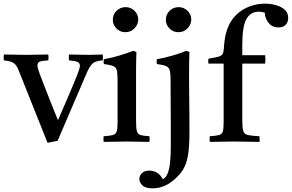

<svg xmlns="http://www.w3.org/2000/svg" viewBox="-38 -775 1596 1050"><path d="M277 -5 222 6 66 -385Q58 -407 49 -418.5Q40 -430 25.5 -436Q11 -442 -17 -445Q-19 -459 -17 -477Q12 -477 43.5 -476Q75 -475 106 -475Q135 -475 169 -476Q203 -477 226 -477Q229 -461 226 -445Q192 -443 179.5 -438Q167 -433 167 -417Q167 -409 170.5 -397Q174 -385 177 -377Q180 -369 189 -345Q198 -321 210.5 -289.5Q223 -258 236 -224.5Q249 -191 260.5 -163Q272 -135 279 -118Q300 -166 329.5 -234Q359 -302 387 -372Q392 -386 395.5 -397.5Q399 -409 399 -416Q399 -430 386 -436Q373 -442 339 -445Q338 -461 339 -477Q365 -477 388.5 -476Q412 -475 445 -475Q460 -475 473.5 -475.5Q487 -476 524 -477Q526 -460 524 -445Q482 -442 467 -426.5Q452 -411 438 -380Z M779 1Q751 1 721 0Q691 -1 656 -1Q624 -1 591.5 0Q559 1 529 1Q526 -15 529 -30Q563 -32 579 -36.5Q595 -41 600 -56Q605 -71 605 -104V-328Q605 -367 602 -386Q599 -405 583.5 -412.5Q568 -420 530 -425Q527 -439 530 -451Q574 -459 614 -471Q654 -483 691 -497L708 -491Q707 -460 706.5 -433Q706 -406 706 -382V-114Q706 -75 710.5 -58Q715 -41 730.5 -36.5Q746 -32 779 -30Q782 -15 779 1ZM579 -667Q579 -696 599.5 -716Q620 -736 649 -736Q677 -736 697.5 -716Q718 -696 718 -668Q718 -642 698 -620.5Q678 -599 647 -599Q619 -599 599 -619Q579 -639 579 -667Z M981 -497 998 -491Q997 -463 996.5 -436Q996 -409 996 -381Q996 -373 996 -341Q996 -309 996.5 -266Q997 -223 997.5 -178.5Q998 -134 998 -99.5Q998 -65 998 -51Q998 17 992 61Q986 105 973 133.5Q960 162 937 186Q873 255 797 255Q757 255 740.5 238.5Q724 222 724 204Q724 186 738 172Q752 158 779 158Q801 158 820.5 169.5Q840 181 852 205Q869 197 878 175.5Q887 154 890.5 126Q894 98 895 72Q896 46 896 29Q896 8 896 -29Q896 -66 896 -110.5Q896 -155 895.5 -198.5Q895 -242 895 -277Q895 -312 895 -328Q895 -367 891.5 -386Q888 -405 872.5 -412.5Q857 -420 820 -425Q817 -439 820 -451Q862 -459 901.5 -470Q941 -481 981 -497ZM869 -667Q869 -696 889.5 -716Q910 -736 939 -736Q967 -736 987.5 -716Q1008 -696 1008 -668Q1008 -642 988 -620.5Q968 -599 937 -599Q909 -599 889 -619Q869 -639 869 -667Z M1412 -427H1287V-114Q1287 -75 1292.5 -58Q1298 -41 1318 -36.5Q1338 -32 1381 -30Q1383 -16 1381 1Q1347 1 1312 0Q1277 -1 1236 -1Q1196 -1 1168.5 0Q1141 1 1109 1Q1108 -14 1109 -30Q1144 -32 1160 -36.5Q1176 -41 1180.5 -56Q1185 -71 1185 -104V-427H1102Q1099 -442 1102 -454Q1139 -460 1156.5 -465Q1174 -470 1179.5 -480Q1185 -490 1186 -509Q1187 -530 1191.5 -562.5Q1196 -595 1211 -631Q1226 -667 1256 -696Q1287 -725 1327.5 -740Q1368 -755 1411 -755Q1440 -755 1469 -747.5Q1498 -740 1518 -723Q1538 -706 1538 -677Q1538 -654 1524.5 -639.5Q1511 -625 1485 -625Q1450 -625 1430 -651Q1410 -677 1410 -706Q1403 -708 1395.5 -709.5Q1388 -711 1378 -711Q1331 -711 1309 -670Q1287 -629 1287 -531V-473H1412Q1415 -451 1412 -427Z"/></svg>

Font: Castoro
Style: Regular
Weight: 400
Designer: John Hudson
Foundry: Tiro Typeworks Ltd.
Version: Version 2.04